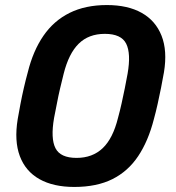

<svg xmlns="http://www.w3.org/2000/svg" viewBox="-20 -730 696 760"><path d="M274 10Q191 10 136 -21Q81 -52 58.5 -112Q36 -172 50 -258Q55 -287 61 -318.5Q67 -350 74.5 -382.5Q82 -415 90 -444Q111 -529 152 -588.5Q193 -648 255.5 -679Q318 -710 403 -710Q486 -710 541 -679Q596 -648 619.5 -588.5Q643 -529 629 -444Q624 -415 617.5 -382.5Q611 -350 604 -318.5Q597 -287 589 -258Q567 -172 527 -112Q487 -52 425 -21Q363 10 274 10ZM283 -105Q346 -105 386.5 -143.5Q427 -182 447 -263Q455 -292 461.5 -321.5Q468 -351 474 -380.5Q480 -410 485 -438Q499 -518 479.5 -557Q460 -596 395 -596Q331 -596 291.5 -557Q252 -518 232 -438Q225 -410 218 -380.5Q211 -351 205.5 -321.5Q200 -292 194 -263Q180 -182 199.5 -143.5Q219 -105 283 -105Z"/></svg>

Font: Rubik Light Medium
Style: Italic
Weight: 500
Italic angle: -12°
Version: Version 2.104